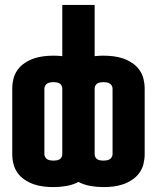

<svg xmlns="http://www.w3.org/2000/svg" viewBox="-20 -755 640 783"><path d="M198 8Q178 8 157.5 5.5Q137 3 118 -3.5Q99 -10 81.5 -21.5Q64 -33 52 -49.5Q40 -66 35 -86Q30 -106 30 -126V-394Q30 -414 35 -434Q40 -454 52 -470.5Q64 -487 81.5 -498.5Q99 -510 118 -516.5Q137 -523 157.5 -525.5Q178 -528 198 -528Q207 -528 216 -527.5Q225 -527 234 -526V-735H366V-526Q375 -527 384 -527.5Q393 -528 402 -528Q422 -528 442.5 -525.5Q463 -523 482 -516.5Q501 -510 518.5 -498.5Q536 -487 548 -470.5Q560 -454 565 -434Q570 -414 570 -394V-126Q570 -106 565 -86Q560 -66 548 -49.5Q536 -33 518.5 -21.5Q501 -10 482 -3.5Q463 3 442.5 5.5Q422 8 402 8Q376 8 349.5 3.5Q323 -1 300 -13Q277 -1 250.5 3.5Q224 8 198 8ZM198 -100Q204 -100 210.5 -101Q217 -102 222.5 -105Q228 -108 231 -114Q234 -120 234 -126V-394Q234 -400 231 -406Q228 -412 222.5 -415Q217 -418 210.5 -419Q204 -420 198 -420Q192 -420 185.5 -419Q179 -418 173.5 -415Q168 -412 164.5 -406Q161 -400 161 -394V-126Q161 -120 164.5 -114Q168 -108 173.5 -105Q179 -102 185.5 -101Q192 -100 198 -100ZM402 -100Q408 -100 414.5 -101Q421 -102 426.5 -105Q432 -108 435.5 -114Q439 -120 439 -126V-394Q439 -400 435.5 -406Q432 -412 426.5 -415Q421 -418 414.5 -419Q408 -420 402 -420Q396 -420 389.5 -419Q383 -418 377.5 -415Q372 -412 369 -406Q366 -400 366 -394V-126Q366 -120 369 -114Q372 -108 377.5 -105Q383 -102 389.5 -101Q396 -100 402 -100Z"/></svg>

Font: Iosevka SS04 Heavy Extended
Style: Regular
Weight: 900
Width: 7
Monospace: yes
Designer: Belleve Invis
Foundry: Belleve Invis
Version: Version 19.0.0; ttfautohint (v1.8.4)